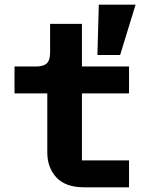

<svg xmlns="http://www.w3.org/2000/svg" viewBox="-20 -800 640 820"><path d="M340 0Q260 0 221 -42Q182 -84 182 -149V-401H42V-516H133Q166 -516 180 -529.5Q194 -543 194 -577V-698H330V-516H531V-401H330V-115H531V0ZM493 -565H396L402 -780H559Z"/></svg>

Font: Lilex Nerd Font
Style: Bold
Weight: 700
Designer: Mike Abbink, Paul van der Laan, Pieter van Rosmalen, Mikhael Khrustik
Foundry: Mikhael Khrustik
Version: Version 2.400; ttfautohint (v1.8.4.7-5d5b);Nerd Fonts 3.3.0